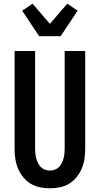

<svg xmlns="http://www.w3.org/2000/svg" viewBox="-20 -1011 540 1039"><path d="M250 8Q223 8 196 2.5Q169 -3 146 -17Q123 -31 105.5 -52.5Q88 -74 77.5 -99Q67 -124 63 -151Q59 -178 59 -205V-735H170V-205Q170 -192 171.5 -178.5Q173 -165 176.5 -152.5Q180 -140 186 -128Q192 -116 201.5 -106.5Q211 -97 224 -92.5Q237 -88 250 -88Q263 -88 276 -92.5Q289 -97 298.5 -106.5Q308 -116 314 -128Q320 -140 323.5 -152.5Q327 -165 328.5 -178.5Q330 -192 330 -205V-735H441V-205Q441 -178 437 -151Q433 -124 422.5 -99Q412 -74 394.5 -52.5Q377 -31 354 -17Q331 -3 304 2.5Q277 8 250 8ZM192 -815 100 -953 156 -991 250 -882 344 -991 400 -953 308 -815Z"/></svg>

Font: Iosevka Fixed
Style: Bold
Weight: 700
Monospace: yes
Designer: Belleve Invis
Foundry: Belleve Invis
Version: Version 32.3.0